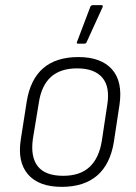

<svg xmlns="http://www.w3.org/2000/svg" viewBox="-20 -716 528 747"><path d="M220 11Q131 11 89 -37.5Q47 -86 61 -174L84 -321Q112 -494 285 -494Q373 -494 415.5 -446.5Q458 -399 445 -309L423 -164Q409 -77 358 -33Q307 11 220 11ZM226 -32Q291 -32 328 -66Q365 -100 376 -167L397 -306Q409 -378 378 -414Q347 -450 280 -450Q215 -450 178 -416.5Q141 -383 131 -316L108 -176Q98 -106 127 -69Q156 -32 226 -32ZM283 -546Q280 -546 279 -548.5Q278 -551 280 -554L332 -691Q334 -694 336.5 -695Q339 -696 343 -696H375Q378 -696 379.5 -694Q381 -692 379 -688L317 -552Q315 -546 307 -546Z"/></svg>

Font: Sofia Sans Semi Condensed Light
Style: Italic
Weight: 300
Italic angle: -9°
Version: Version 4.100